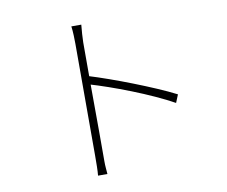

<svg xmlns="http://www.w3.org/2000/svg" viewBox="-83 -865 1167 989"><g transform="rotate(-10 500.0 -370.5)"><path d="M355 -83Q355 -93 355 -133.5Q355 -174 355 -233.5Q355 -293 355 -359.5Q355 -426 355 -489Q355 -552 355 -600Q355 -648 355 -669Q355 -686 354 -713Q353 -740 350 -761H402Q400 -741 398 -713Q396 -685 396 -669Q396 -621 396 -561Q396 -501 396 -437.5Q396 -374 396.5 -313.5Q397 -253 397 -203.5Q397 -154 397 -121.5Q397 -89 397 -83Q397 -65 397 -46.5Q397 -28 398.5 -11Q400 6 401 20H352Q354 0 354.5 -28Q355 -56 355 -83ZM388 -495Q437 -480 495 -459.5Q553 -439 613 -415.5Q673 -392 729 -368Q785 -344 830 -321L813 -279Q770 -303 714 -328.5Q658 -354 598.5 -377.5Q539 -401 484 -420Q429 -439 388 -451Z"/></g></svg>

Font: Noto Sans TC ExtraLight
Style: Regular
Weight: 250
Designer: Ryoko NISHIZUKA  (kana, bopomofo & ideographs); Paul D. Hunt (Latin, Greek & Cyrillic); Sandoll Communications , Soo-you
Foundry: Adobe
Version: Version 2.004-H2;hotconv 1.0.118;makeotfexe 2.5.65603